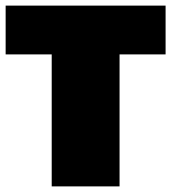

<svg xmlns="http://www.w3.org/2000/svg" viewBox="-25 -664 610 684"><path d="M159.2 0V-470.2H-4.9V-644H564.9V-470.2H400.9V0Z"/></svg>

Font: Kanit Black
Style: Regular
Weight: 900
Designer: Katatrad Team
Foundry: CadsonDemak
Version: Version 1.000;PS 001.000;hotconv 1.0.88;makeotf.lib2.5.64775